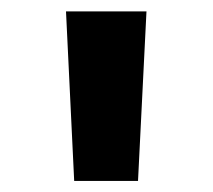

<svg xmlns="http://www.w3.org/2000/svg" viewBox="-20 -748 382 345"><path d="M113.3 -422.9 98.6 -727.5H243.2L228 -422.9Z"/></svg>

Font: Konkhmer Sleokchher
Style: Regular
Weight: 400
Designer: Suon May Sophanith
Version: Version 1.000; ttfautohint (v1.8.4.7-5d5b);gftools[0.9.23]